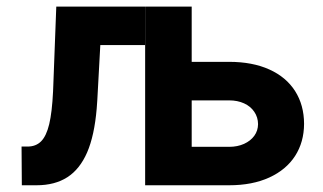

<svg xmlns="http://www.w3.org/2000/svg" viewBox="-20 -550 959 570"><path d="M44 -114.9H61.8Q86.6 -114.9 102.1 -130.5Q117.6 -146.1 126.1 -181.3Q134.5 -216.5 137.5 -277.9Q137.9 -286 138.2 -295.6L147.1 -530.4H410.6V-416.3H277.8L268.9 -253.2L267.1 -227.9Q260.3 -147.6 238.7 -97.6Q217 -47.7 180 -23.9Q142.9 0 88.4 0H44.8ZM882.7 -182.5Q882.5 -128.2 856.1 -87.1Q829.6 -46 779.4 -23Q729.2 0 660.4 0H410.9V-530.4H549.1V-114.1H660.4Q685 -114.1 704.5 -122.9Q723.9 -131.7 734.9 -146.8Q745.9 -161.9 746.1 -181.5Q745.9 -201.9 734.9 -218.1Q723.9 -234.4 704.5 -243.2Q685 -252 660.4 -252H501.9V-366.4H660.4Q729.4 -366.4 779.5 -343.8Q829.6 -321.2 856.1 -279.6Q882.5 -238 882.7 -182.5Z"/></svg>

Font: Pretendard Variable
Style: Regular
Weight: 400
Designer: Base glyphs from Inter by Rasmus Andersson; Hangul glyphs from Noto Sans CJK(Source Han Sans) by Jang Soo-young and Kang
Foundry: Kil Hyung-jin
Version: Version 1.100;FEAKit 1.0